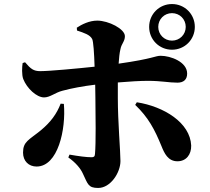

<svg xmlns="http://www.w3.org/2000/svg" viewBox="-20 -868 1040 950"><path d="M831 -622C894 -622 944 -672 944 -735C944 -798 894 -848 831 -848C768 -848 718 -798 718 -735C718 -672 768 -622 831 -622ZM161 -44C267 -44 307 -228 296 -354L280 -355C261 -305 231 -264 183 -224C123 -175 94 -168 94 -113C94 -71 122 -44 161 -44ZM858 -70C901 -70 927 -103 926 -148C921 -261 791 -341 657 -362L649 -349C714 -287 745 -228 779 -145C793 -110 811 -70 858 -70ZM831 -667C793 -667 763 -697 763 -735C763 -773 793 -803 831 -803C869 -803 899 -773 899 -735C899 -697 869 -667 831 -667ZM198 -386C228 -386 253 -410 289 -419C333 -431 392 -442 451 -449L452 -383C453 -298 455 -161 450 -106C449 -93 444 -90 433 -90C407 -90 370 -95 324 -103L318 -89C354 -64 379 -34 390 -9C415 43 416 62 466 62C527 62 576 -14 576 -71C576 -117 563 -265 563 -383V-460C622 -465 675 -468 712 -468C779 -468 815 -459 858 -459C888 -459 906 -474 906 -504C906 -562 824 -592 775 -592C747 -592 742 -578 567 -553C569 -580 571 -605 576 -625C581 -652 598 -663 598 -689C598 -725 517 -766 461 -766C422 -766 384 -747 360 -731L361 -717C397 -705 425 -696 436 -675C442 -664 446 -604 448 -538C363 -529 225 -516 179 -516C146 -516 132 -527 104 -560L92 -556C89 -537 87 -498 95 -477C113 -431 161 -386 198 -386Z"/></svg>

Font: GenKiMin2 TW H
Style: Regular
Weight: 900
Version: Version 2.100;PS 2.1;hotconv 16.6.51;makeotf.lib2.5.65220 DE